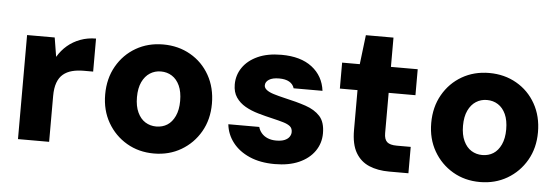

<svg xmlns="http://www.w3.org/2000/svg" viewBox="-45 -776 2686 921"><g transform="rotate(5 1298.0 -315.0)"><path d="M64 0V-501H197L212 -409Q231 -441 258 -464Q285 -487 320 -500Q355 -513 395 -513V-354H349Q319 -354 294 -347.5Q269 -341 251 -326Q233 -311 223.5 -285Q214 -259 214 -221V0Z M719 12Q646 12 588 -22Q530 -56 496 -115Q462 -174 462 -250Q462 -327 496 -386.5Q530 -446 588 -479.5Q646 -513 719 -513Q792 -513 850.5 -479.5Q909 -446 942.5 -386.5Q976 -327 976 -250Q976 -174 942 -115Q908 -56 850 -22Q792 12 719 12ZM719 -118Q749 -118 772 -132.5Q795 -147 809 -177Q823 -207 823 -250Q823 -294 809.5 -323.5Q796 -353 772.5 -368Q749 -383 719 -383Q690 -383 666.5 -368Q643 -353 629 -323.5Q615 -294 615 -250Q615 -207 629 -177Q643 -147 666.5 -132.5Q690 -118 719 -118Z M1301 12Q1231 12 1179.5 -10.5Q1128 -33 1098 -72Q1068 -111 1063 -159H1212Q1216 -143 1227.5 -129.5Q1239 -116 1257 -108.5Q1275 -101 1298 -101Q1323 -101 1338.5 -107.5Q1354 -114 1361.5 -125Q1369 -136 1369 -148Q1369 -166 1357.5 -175.5Q1346 -185 1324 -191.5Q1302 -198 1272 -205Q1237 -213 1202 -223Q1167 -233 1139 -249Q1111 -265 1094 -290Q1077 -315 1077 -352Q1077 -397 1102 -433.5Q1127 -470 1174 -491.5Q1221 -513 1288 -513Q1381 -513 1435.5 -471Q1490 -429 1499 -358H1360Q1354 -378 1335.5 -388.5Q1317 -399 1287 -399Q1255 -399 1238 -388Q1221 -377 1221 -360Q1221 -348 1233 -338.5Q1245 -329 1267.5 -322Q1290 -315 1320 -308Q1379 -295 1423.5 -280Q1468 -265 1493.5 -237Q1519 -209 1519 -155Q1519 -107 1492.5 -69Q1466 -31 1417.5 -9.5Q1369 12 1301 12Z M1851 0Q1796 0 1754.5 -17.5Q1713 -35 1689.5 -75Q1666 -115 1666 -184V-376H1581V-501H1666L1683 -642H1816V-501H1945V-376H1816V-182Q1816 -152 1830 -139.5Q1844 -127 1877 -127H1944V0Z M2289 12Q2216 12 2158 -22Q2100 -56 2066 -115Q2032 -174 2032 -250Q2032 -327 2066 -386.5Q2100 -446 2158 -479.5Q2216 -513 2289 -513Q2362 -513 2420.5 -479.5Q2479 -446 2512.5 -386.5Q2546 -327 2546 -250Q2546 -174 2512 -115Q2478 -56 2420 -22Q2362 12 2289 12ZM2289 -118Q2319 -118 2342 -132.5Q2365 -147 2379 -177Q2393 -207 2393 -250Q2393 -294 2379.5 -323.5Q2366 -353 2342.5 -368Q2319 -383 2289 -383Q2260 -383 2236.5 -368Q2213 -353 2199 -323.5Q2185 -294 2185 -250Q2185 -207 2199 -177Q2213 -147 2236.5 -132.5Q2260 -118 2289 -118Z"/></g></svg>

Font: DM Sans 18pt Black
Style: Regular
Weight: 900
Designer: Colophon Foundry, Jonny Pinhorn
Foundry: Colophon Foundry
Version: Version 4.004;gftools[0.9.30]